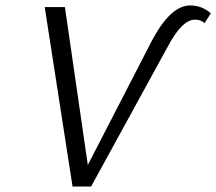

<svg xmlns="http://www.w3.org/2000/svg" viewBox="-20 -684 793 704"><path d="M677 -664Q721 -664 753 -635L730 -599Q717 -612 695 -612Q647 -612 594 -511L314 0H246L144 -658H218L302 -79L536 -533Q605 -664 677 -664Z"/></svg>

Font: EauTest
Style: Italic
Weight: 400
Italic angle: -12°
Designer: Christian Thalmann (Catharsis Fonts)
Version: Version 0.001;PS 000.001;hotconv 1.0.88;makeotf.lib2.5.64775